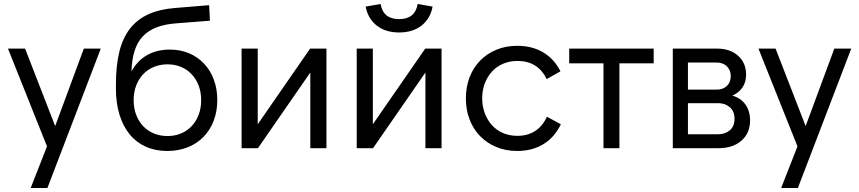

<svg xmlns="http://www.w3.org/2000/svg" viewBox="-20 -744 4314 964"><path d="M216 -9 20 -500H106L257 -111L401 -500H486L218 200H134Z M820 14Q760 14 712 -7.5Q664 -29 631 -69.5Q598 -110 580 -168Q562 -226 562 -299V-319Q562 -414 579 -483.5Q596 -553 632.5 -600Q669 -647 725.5 -672.5Q782 -698 860 -704L1030 -718L1034 -640L867 -627Q809 -623 767 -607Q725 -591 697.5 -562Q670 -533 656 -489.5Q642 -446 640 -385Q669 -439 718 -467Q767 -495 833 -495Q886 -495 929.5 -476.5Q973 -458 1004.5 -424.5Q1036 -391 1053.5 -344.5Q1071 -298 1071 -242Q1071 -185 1053 -138Q1035 -91 1002 -57Q969 -23 922.5 -4.5Q876 14 820 14ZM821 -61Q858 -61 889 -74Q920 -87 942.5 -111Q965 -135 977.5 -168Q990 -201 990 -241Q990 -281 977.5 -314Q965 -347 942.5 -371Q920 -395 889 -408Q858 -421 821 -421Q784 -421 752.5 -408Q721 -395 698.5 -371Q676 -347 663.5 -314Q651 -281 651 -241Q651 -201 663.5 -168Q676 -135 698.5 -111Q721 -87 752.5 -74Q784 -61 821 -61Z M1274 -500V-120L1537 -500H1619V0H1538V-380L1275 0H1193V-500Z M1852 -500V-120L2115 -500H2197V0H2116V-380L1853 0H1771V-500ZM1984 -581Q1915 -581 1871 -616Q1827 -651 1816 -711L1891 -724Q1904 -648 1984 -648Q2064 -648 2077 -724L2152 -711Q2141 -651 2097 -616Q2053 -581 1984 -581Z M2319 -250Q2319 -307 2337.5 -355.5Q2356 -404 2390 -439Q2424 -474 2471.5 -494Q2519 -514 2577 -514Q2651 -514 2706.5 -481.5Q2762 -449 2794 -386L2725 -347Q2680 -438 2579 -438Q2539 -438 2506 -424Q2473 -410 2450 -384.5Q2427 -359 2414 -325Q2401 -291 2401 -250Q2401 -210 2414 -175.5Q2427 -141 2450 -115.5Q2473 -90 2505.5 -76Q2538 -62 2578 -62Q2629 -62 2666.5 -86Q2704 -110 2726 -158L2796 -120Q2764 -54 2708 -20Q2652 14 2577 14Q2519 14 2471.5 -6Q2424 -26 2390 -61Q2356 -96 2337.5 -144.5Q2319 -193 2319 -250Z M3262 -500V-426H3090V0H3010V-426H2838V-500Z M3358 -500H3580Q3646 -500 3686 -464Q3726 -428 3726 -369Q3726 -331 3707.5 -304.5Q3689 -278 3657 -264Q3699 -252 3722.5 -219.5Q3746 -187 3746 -139Q3746 -76 3703 -38Q3660 0 3588 0H3358ZM3586 -70Q3621 -70 3644.5 -90Q3668 -110 3668 -148Q3668 -185 3644.5 -205.5Q3621 -226 3586 -226H3434V-70ZM3578 -294Q3611 -294 3630 -313Q3649 -332 3649 -362Q3649 -391 3630 -410.5Q3611 -430 3578 -430H3434V-294Z M3984 -9 3788 -500H3874L4025 -111L4169 -500H4254L3986 200H3902Z"/></svg>

Font: NT Somic
Style: Regular
Weight: 400
Designer: Ravid Balaliev — lead type designer, mastering
Michael Voronin — secret advisor, marketing
Ivan Kovalenko — best boy
Foundry: NT Type
Version: Version 0.7